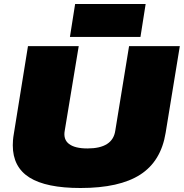

<svg xmlns="http://www.w3.org/2000/svg" viewBox="-20 -931 920 961"><path d="M383 10Q211 10 127.5 -42.5Q44 -95 44 -204Q44 -215 45 -229Q46 -243 50 -266L120 -700H374L304 -277Q296 -233 325.5 -210.5Q355 -188 418 -188Q544 -188 557 -277L626 -700H880L809 -266Q786 -124 682 -57Q578 10 383 10ZM330 -746 356 -911H709L683 -746Z"/></svg>

Font: Georama Expanded Black
Style: Italic
Weight: 900
Width: 7
Italic angle: -9°
Designer: Jean-Baptiste Levee
Foundry: Production Type
Version: Version 1.000